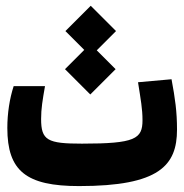

<svg xmlns="http://www.w3.org/2000/svg" viewBox="-20 -627 626 652"><path d="M248.5 4.9C521.5 4.9 581.1 -65.4 581.1 -187C581.1 -248 574.7 -292.5 562.5 -357.9L448.7 -347.7C458 -288.1 463.9 -257.3 463.9 -218.8C463.9 -155.3 439 -139.2 258.3 -139.2C141.1 -139.2 119.6 -150.4 119.6 -223.1C119.6 -258.3 124.5 -286.6 132.8 -334.5H26.4C12.7 -292.5 4.9 -242.7 4.9 -192.4C4.9 -46.4 68.8 4.9 248.5 4.9ZM286.6 -306.2 372.6 -392.1 308.6 -456.1 374 -521.5 288.1 -607.4 202.1 -521.5 266.1 -457.5 200.7 -392.1Z"/></svg>

Font: CaskaydiaCove Nerd Font
Style: Bold
Weight: 700
Designer: Aaron Bell
Foundry: Saja Typeworks
Version: Version 2111.1;Nerd Fonts 2.3.0